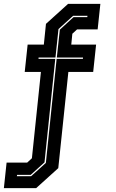

<svg xmlns="http://www.w3.org/2000/svg" viewBox="-45 -770 600 990"><path d="M-25 200 -11 68.5H95L119.5 46L166 -399H82.5L97.5 -540H181L192 -647L306 -750H472.5L458.5 -618.5H352.5L328 -596L322.5 -540H450.5L435.5 -399H307.5L255.5 97L141.5 200ZM42 138.5H115.5L191.5 70L247 -466.5H382.5L383 -473.5H248L263.5 -617L334 -681.5H405L406 -688.5H332L256.5 -620L241 -473.5H154L153.5 -466.5H240L184.5 67L113.5 131.5H43Z"/></svg>

Font: Tourney Expanded ExtraBold
Style: Regular
Weight: 800
Width: 7
Designer: Tyler Finck
Foundry: Etcetera Type Co
Version: Version 1.010; ttfautohint (v1.8.3)